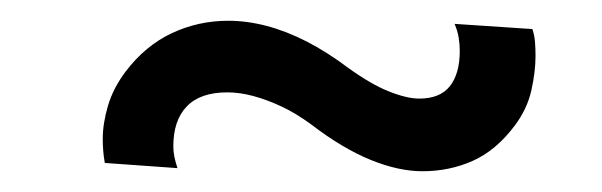

<svg xmlns="http://www.w3.org/2000/svg" viewBox="-20 -342 580 185"><path d="M151 -180Q149 -186 148 -191Q147 -196 147 -201Q147 -226 160 -239.5Q173 -253 199 -253Q211 -253 224 -249.5Q237 -246 251 -239.5Q265 -233 280 -222Q310 -199 337 -188Q364 -177 387 -177Q413 -177 435.5 -187Q458 -197 476 -221Q488 -237 492 -255Q496 -273 496 -288Q496 -295 495.5 -301.5Q495 -308 493 -314L418 -319Q421 -312 422 -305.5Q423 -299 423 -293Q423 -271 413.5 -259Q404 -247 384 -247Q372 -247 354.5 -254Q337 -261 315 -277Q295 -292 275.5 -302Q256 -312 237 -317Q218 -322 200 -322Q171 -322 145.5 -310Q120 -298 101 -273Q89 -257 84 -240Q79 -223 79 -208Q79 -196 81 -185Z"/></svg>

Font: SpinnyJost Regular
Style: Regular
Weight: 400
Version: Version 3.710